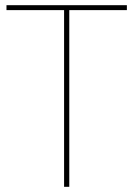

<svg xmlns="http://www.w3.org/2000/svg" viewBox="-20 -720 515 740"><path d="M469 -681H247V0H227V-681H5V-700H469Z"/></svg>

Font: Georama ExtraCondensed Thin Thin
Style: Regular
Weight: 250
Version: Version 1.001